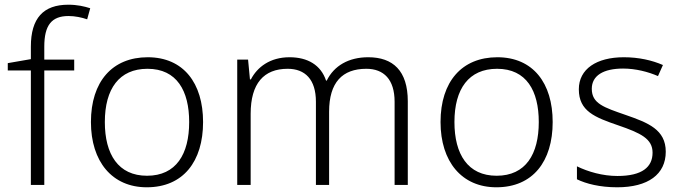

<svg xmlns="http://www.w3.org/2000/svg" viewBox="-20 -785 2892 815"><path d="M295 -486V-532H168V-587C168 -678 199 -717 271 -717C298 -717 327 -711 350 -703L363 -750C338 -758 308 -765 270 -765C164 -765 111 -708 111 -587V-534L13 -517V-486H111V0H168V-486Z M842 -267C842 -432 759 -542 607 -542C457 -542 366 -439 366 -267C366 -99 456 10 603 10C758 10 842 -100 842 -267ZM425 -267C425 -408 486 -493 606 -493C731 -493 783 -399 783 -267C783 -131 728 -39 604 -39C482 -39 425 -130 425 -267Z M1543 -542C1460 -542 1398 -506 1367 -443H1364C1342 -509 1286 -542 1209 -542C1126 -542 1072 -500 1045 -448H1041L1033 -532H987V0H1044V-302C1044 -431 1100 -493 1201 -493C1275 -493 1321 -448 1321 -353V0H1377V-311C1377 -435 1433 -493 1535 -493C1609 -493 1655 -448 1655 -353V0H1711V-355C1711 -485 1648 -542 1543 -542Z M2326 -267C2326 -432 2243 -542 2091 -542C1941 -542 1850 -439 1850 -267C1850 -99 1940 10 2087 10C2242 10 2326 -100 2326 -267ZM1909 -267C1909 -408 1970 -493 2090 -493C2215 -493 2267 -399 2267 -267C2267 -131 2212 -39 2088 -39C1966 -39 1909 -130 1909 -267Z M2806 -141C2806 -235 2731 -264 2636 -297C2544 -329 2492 -345 2492 -408C2492 -464 2541 -494 2625 -494C2678 -494 2732 -480 2773 -462L2794 -509C2748 -529 2692 -542 2628 -542C2512 -542 2437 -492 2437 -406C2437 -313 2505 -287 2604 -253C2700 -220 2750 -196 2750 -137C2750 -76 2706 -38 2601 -38C2538 -38 2476 -56 2429 -79V-24C2468 -5 2526 10 2600 10C2731 10 2806 -45 2806 -141Z"/></svg>

Font: Noto Sans Meetei Mayek Light
Style: Regular
Weight: 300
Designer: Monotype Design Team and Neelakash Kshetrimayum
Foundry: Monotype Imaging Inc.
Version: Version 2.002